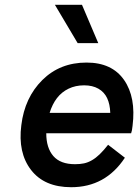

<svg xmlns="http://www.w3.org/2000/svg" viewBox="-20 -771 581 801"><path d="M390 -591H304L209 -751H322ZM533 -246Q531 -225 527 -215H173Q173 -154 202.5 -120Q232 -86 293 -86Q314 -86 330.5 -89.5Q347 -93 363.5 -102.5Q380 -112 396 -127.5Q412 -143 431 -167L501 -113Q420 10 277 10Q165 10 109.5 -62Q54 -134 69 -249Q83 -364 156.5 -437Q230 -510 341 -510Q447 -510 497.5 -437.5Q548 -365 533 -246ZM331 -415Q295 -415 266 -401Q237 -387 217.5 -361.5Q198 -336 187 -300H440Q439 -336 427 -361.5Q415 -387 390.5 -401Q366 -415 331 -415Z"/></svg>

Font: Orkney Medium
Style: MediumItalic
Weight: 500
Designer: Samuel Oakes and Alfredo Marco Pradil
Foundry: Alfredo Marco Pradil
Version: 1.0; ttfautohint (v1.5)